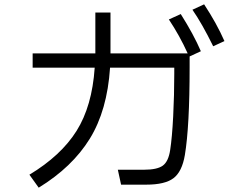

<svg xmlns="http://www.w3.org/2000/svg" viewBox="-20 -851 1096 888"><path d="M924 -831Q982 -743 1018 -661L966 -637Q915 -741 870 -806ZM816 -786Q876 -691 909 -614L857 -590V-540Q857 -266 835 -134Q822 -57 782.5 -27Q743 3 657 3H540L525 -66H646Q707 -66 733 -85Q759 -104 767 -157Q776 -215 781 -313.5Q786 -412 786 -509V-538H489Q476 -340 395 -209Q314 -78 159 17L116 -43Q262 -131 334 -245.5Q406 -360 418 -538H131V-604H421V-618V-793H491V-615V-604H848Q811 -686 761 -761Z"/></svg>

Font: PlemolJP
Style: Regular
Weight: 400
Monospace: yes
Version: v2.0.4; ttfautohint (v1.8.4.7-5d5b-dirty) -l 6 -r 45 -G 200 